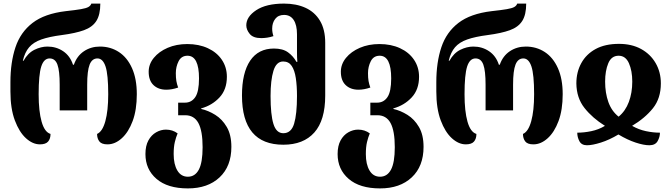

<svg xmlns="http://www.w3.org/2000/svg" viewBox="-20 -794 3734 1068"><path d="M202 9Q162 9 124.5 -25Q87 -59 62.5 -124.5Q38 -190 38 -285V-337Q38 -447 66 -531Q94 -615 161 -666.5Q228 -718 346 -732Q401 -738 430 -743Q459 -748 471.5 -755Q484 -762 488 -774H538Q538 -712 516 -677.5Q494 -643 447 -626Q400 -609 324 -599Q254 -590 210 -574.5Q166 -559 142 -531Q118 -503 107 -456H111Q135 -499 171.5 -517Q208 -535 244 -535Q293 -535 331.5 -509Q370 -483 386 -434H391Q408 -483 447 -509Q486 -535 536 -535Q595 -535 641.5 -504.5Q688 -474 714.5 -414.5Q741 -355 741 -270Q741 -183 718 -121Q695 -59 657.5 -25Q620 9 578 9Q545 9 532.5 -7.5Q520 -24 520 -49Q550 -62 566 -120Q582 -178 582 -270Q582 -380 567 -424.5Q552 -469 522 -469Q492 -469 478.5 -434.5Q465 -400 465 -323V-180H312V-323Q312 -400 299.5 -434.5Q287 -469 256 -469Q224 -469 209.5 -424Q195 -379 195 -270Q195 -175 211.5 -117Q228 -59 261 -49Q261 -22 247.5 -6.5Q234 9 202 9Z M1025 254Q912 254 850.5 201Q789 148 789 63Q789 17 805.5 -13Q822 -43 848.5 -58Q875 -73 903 -73Q940 -73 968 -52Q959 -31 952.5 -4Q946 23 946 63Q946 120 966.5 154.5Q987 189 1025 189Q1065 189 1086 149.5Q1107 110 1107 25Q1107 -66 1083.5 -109.5Q1060 -153 1010 -153H971V-223H1009Q1045 -223 1066 -253.5Q1087 -284 1087 -358Q1087 -484 1023 -484Q989 -484 973.5 -453.5Q958 -423 958 -387Q958 -361 961 -343.5Q964 -326 971 -307Q936 -295 905 -295Q861 -295 834 -320.5Q807 -346 807 -395Q807 -437 835.5 -472Q864 -507 912.5 -528Q961 -549 1022 -549Q1086 -549 1136 -526Q1186 -503 1214 -461.5Q1242 -420 1242 -367Q1242 -296 1201 -252Q1160 -208 1099 -191V-188Q1139 -179 1177.5 -155Q1216 -131 1241.5 -87.5Q1267 -44 1267 23Q1267 131 1201.5 192.5Q1136 254 1025 254Z M1556 11Q1326 11 1326 -263Q1326 -389 1371.5 -456.5Q1417 -524 1504 -524Q1553 -524 1582 -503Q1611 -482 1629 -450H1634Q1632 -473 1632 -503.5Q1632 -534 1632 -560V-603Q1632 -655 1613.5 -683Q1595 -711 1560 -711Q1528 -711 1511 -689Q1494 -667 1494 -635Q1494 -614 1501 -593Q1483 -587 1465.5 -584.5Q1448 -582 1433 -582Q1388 -582 1369 -605.5Q1350 -629 1350 -653Q1350 -701 1405.5 -737.5Q1461 -774 1560 -774Q1628 -774 1679.5 -750.5Q1731 -727 1760 -678.5Q1789 -630 1789 -556V-262Q1789 -125 1728.5 -57Q1668 11 1556 11ZM1556 -53Q1600 -53 1616 -106Q1632 -159 1632 -260Q1632 -316 1625.5 -359.5Q1619 -403 1602.5 -427.5Q1586 -452 1555 -452Q1517 -452 1501 -400Q1485 -348 1485 -260Q1485 -156 1501 -104.5Q1517 -53 1556 -53Z M2094 254Q1981 254 1919.5 201Q1858 148 1858 63Q1858 17 1874.5 -13Q1891 -43 1917.5 -58Q1944 -73 1972 -73Q2009 -73 2037 -52Q2028 -31 2021.5 -4Q2015 23 2015 63Q2015 120 2035.5 154.5Q2056 189 2094 189Q2134 189 2155 149.5Q2176 110 2176 25Q2176 -66 2152.5 -109.5Q2129 -153 2079 -153H2040V-223H2078Q2114 -223 2135 -253.5Q2156 -284 2156 -358Q2156 -484 2092 -484Q2058 -484 2042.5 -453.5Q2027 -423 2027 -387Q2027 -361 2030 -343.5Q2033 -326 2040 -307Q2005 -295 1974 -295Q1930 -295 1903 -320.5Q1876 -346 1876 -395Q1876 -437 1904.5 -472Q1933 -507 1981.5 -528Q2030 -549 2091 -549Q2155 -549 2205 -526Q2255 -503 2283 -461.5Q2311 -420 2311 -367Q2311 -296 2270 -252Q2229 -208 2168 -191V-188Q2208 -179 2246.5 -155Q2285 -131 2310.5 -87.5Q2336 -44 2336 23Q2336 131 2270.5 192.5Q2205 254 2094 254Z M2571 9Q2531 9 2493.5 -25Q2456 -59 2431.5 -124.5Q2407 -190 2407 -285V-337Q2407 -447 2435 -531Q2463 -615 2530 -666.5Q2597 -718 2715 -732Q2770 -738 2799 -743Q2828 -748 2840.5 -755Q2853 -762 2857 -774H2907Q2907 -712 2885 -677.5Q2863 -643 2816 -626Q2769 -609 2693 -599Q2623 -590 2579 -574.5Q2535 -559 2511 -531Q2487 -503 2476 -456H2480Q2504 -499 2540.5 -517Q2577 -535 2613 -535Q2662 -535 2700.5 -509Q2739 -483 2755 -434H2760Q2777 -483 2816 -509Q2855 -535 2905 -535Q2964 -535 3010.5 -504.5Q3057 -474 3083.5 -414.5Q3110 -355 3110 -270Q3110 -183 3087 -121Q3064 -59 3026.5 -25Q2989 9 2947 9Q2914 9 2901.5 -7.5Q2889 -24 2889 -49Q2919 -62 2935 -120Q2951 -178 2951 -270Q2951 -380 2936 -424.5Q2921 -469 2891 -469Q2861 -469 2847.5 -434.5Q2834 -400 2834 -323V-180H2681V-323Q2681 -400 2668.5 -434.5Q2656 -469 2625 -469Q2593 -469 2578.5 -424Q2564 -379 2564 -270Q2564 -175 2580.5 -117Q2597 -59 2630 -49Q2630 -22 2616.5 -6.5Q2603 9 2571 9Z M3245 14Q3215 14 3203 -8.5Q3191 -31 3191 -56Q3229 -56 3269.5 -64.5Q3310 -73 3345 -94Q3276 -137 3231.5 -193Q3187 -249 3186 -330Q3186 -393 3213.5 -443Q3241 -493 3293.5 -521.5Q3346 -550 3423 -550Q3494 -550 3546 -521.5Q3598 -493 3627 -443Q3656 -393 3656 -330Q3656 -247 3612 -192Q3568 -137 3496 -94Q3533 -73 3573 -64.5Q3613 -56 3651 -56Q3651 -32 3638 -9Q3625 14 3592 14Q3561 14 3515.5 -1Q3470 -16 3420 -46Q3370 -16 3322.5 -1Q3275 14 3245 14ZM3421 -145Q3459 -176 3478 -227Q3497 -278 3497 -340Q3497 -400 3478.5 -442Q3460 -484 3421 -484Q3381 -484 3363.5 -442Q3346 -400 3346 -340Q3346 -277 3364 -226.5Q3382 -176 3421 -145Z"/></svg>

Font: Noto Serif Georgian Condensed ExtraBold
Style: Regular
Weight: 800
Width: 3
Designer: Monotype Design Team, Akaki Razmadze
Foundry: Google LLC
Version: Version 2.003; ttfautohint (v1.8.4.7-5d5b)